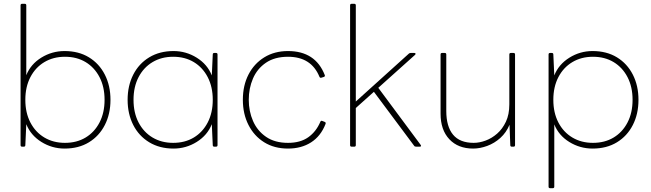

<svg xmlns="http://www.w3.org/2000/svg" viewBox="-20 -770 3417 1008"><path d="M319 10Q253 10 197 -25Q141 -60 118 -118L113 -8Q113 0 105 0H96Q88 0 88 -8V-742Q88 -750 96 -750H110Q118 -750 118 -742V-375Q141 -433 197 -467.5Q253 -502 319 -502Q393 -502 447 -469Q501 -436 530.5 -378Q560 -320 560 -246Q560 -172 530.5 -114Q501 -56 447 -23Q393 10 319 10ZM321 -20Q383 -20 429.5 -48Q476 -76 502.5 -127Q529 -178 529 -246Q529 -314 502.5 -365Q476 -416 429.5 -444Q383 -472 321 -472Q260 -472 213 -444Q166 -416 139.5 -365Q113 -314 113 -246Q113 -178 139.5 -127Q166 -76 213 -48Q260 -20 321 -20Z M891 10Q818 10 763.5 -23Q709 -56 679.5 -114Q650 -172 650 -246Q650 -320 679.5 -378Q709 -436 763.5 -469Q818 -502 891 -502Q957 -502 1013 -467Q1069 -432 1092 -374L1097 -484Q1097 -492 1105 -492H1114Q1122 -492 1122 -484V-8Q1122 0 1114 0H1105Q1097 0 1097 -8L1092 -118Q1069 -60 1013 -25Q957 10 891 10ZM889 -20Q951 -20 997.5 -48Q1044 -76 1070.5 -127Q1097 -178 1097 -246Q1097 -314 1070.5 -365Q1044 -416 997.5 -444Q951 -472 889 -472Q828 -472 781 -444Q734 -416 707.5 -365Q681 -314 681 -246Q681 -178 707.5 -127Q734 -76 781 -48Q828 -20 889 -20Z M1492 10Q1420 10 1367 -23Q1314 -56 1284.5 -114Q1255 -172 1255 -246Q1255 -321 1284.5 -378.5Q1314 -436 1367.5 -469Q1421 -502 1492 -502Q1636 -502 1685 -376Q1688 -369 1680 -366L1667 -362Q1660 -360 1657 -367Q1614 -472 1492 -472Q1422 -472 1376 -440.5Q1330 -409 1308 -357.5Q1286 -306 1286 -246Q1286 -186 1308.5 -134.5Q1331 -83 1377 -51.5Q1423 -20 1492 -20Q1557 -20 1598.5 -49.5Q1640 -79 1662 -131Q1665 -138 1672 -135L1685 -130Q1692 -127 1689 -119Q1664 -55 1613 -22.5Q1562 10 1492 10Z M1826 0Q1818 0 1818 -8V-742Q1818 -750 1826 -750H1840Q1848 -750 1848 -742V-237L2126 -488Q2130 -492 2136 -492H2155Q2160 -492 2161.5 -489Q2163 -486 2159 -482L1966 -309L2188 -10Q2195 0 2183 0H2164Q2157 0 2154 -5L1943 -288L1848 -203V-8Q1848 0 1840 0Z M2464 10Q2385 10 2339 -39Q2293 -88 2293 -173V-484Q2293 -492 2301 -492H2315Q2323 -492 2323 -484V-187Q2323 -106 2358.5 -63Q2394 -20 2467 -20Q2497 -20 2529.5 -32Q2562 -44 2590 -68.5Q2618 -93 2636 -131Q2654 -169 2654 -222V-484Q2654 -492 2662 -492H2676Q2684 -492 2684 -484V-8Q2684 0 2676 0H2667Q2659 0 2659 -8L2655 -115Q2638 -74 2607 -46Q2576 -18 2538 -4Q2500 10 2464 10Z M2868 218Q2860 218 2860 210V-484Q2860 -492 2868 -492H2877Q2885 -492 2885 -484L2890 -374Q2913 -432 2969 -467Q3025 -502 3091 -502Q3165 -502 3219 -469Q3273 -436 3302.5 -378Q3332 -320 3332 -246Q3332 -172 3302.5 -114Q3273 -56 3219 -23Q3165 10 3091 10Q3025 10 2969 -24.5Q2913 -59 2890 -117V210Q2890 218 2882 218ZM3093 -20Q3155 -20 3201.5 -48Q3248 -76 3274.5 -127Q3301 -178 3301 -246Q3301 -314 3274.5 -365Q3248 -416 3201.5 -444Q3155 -472 3093 -472Q3032 -472 2985 -444Q2938 -416 2911.5 -365Q2885 -314 2885 -246Q2885 -178 2911.5 -127Q2938 -76 2985 -48Q3032 -20 3093 -20Z"/></svg>

Font: LINE Seed Sans App Thin
Style: Regular
Weight: 250
Designer: LINE VX Design & Dalton Maag Ltd & Sandoll Inc
Foundry: Dalton Maag Ltd
Version: Version 1.003